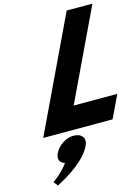

<svg xmlns="http://www.w3.org/2000/svg" viewBox="-166 -914 985 1354"><g transform="rotate(-15 327.0 -237.0)"><path d="M649 -825H461L68.8 0H575.2L653.7 -165H335.2ZM277.7 40C338.2 40 367.6 80 343.8 130C299.6 223 182.4 299 82.9 351L57.6 320C57.6 320 126 275 171.5 210C135.2 201 121 170 140 130C163.7 80 222.8 40 277.7 40Z"/></g></svg>

Font: Hussar
Style: BdSuprExtOblFive
Weight: 700
Foundry: Cannot Into Space Fonts
Version: Version 2.00